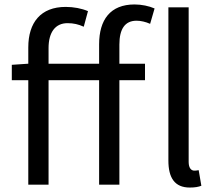

<svg xmlns="http://www.w3.org/2000/svg" viewBox="-20 -829 968 862"><path d="M425 -543H198V-613C198 -685 229 -725 283 -725C310 -725 332 -720 356 -709L375 -779C347 -791 311 -798 275 -798C163 -798 107 -728 107 -616V-543L33 -538V-469H107V0H198V-469H425V0H516V-469H631V-543H516V-629C516 -699 541 -736 593 -736C612 -736 634 -731 654 -722L674 -791C649 -802 616 -809 584 -809C475 -809 425 -740 425 -630ZM872 -65C862 -63 857 -63 852 -63C839 -63 827 -74 827 -102V-796H736V-108C736 -31 764 13 832 13C856 13 871 10 884 5Z"/></svg>

Font: Noto Sans CJK KR Regular
Style: Regular
Weight: 400
Designer: Ryoko NISHIZUKA (kana & ideographs); Paul D. Hunt (Latin, Greek & Cyrillic); Wenlong ZHANG (bopomofo); Sandoll Communica
Foundry: Adobe Systems Incorporated
Version: Version 1.004;PS 1.004;hotconv 1.0.82;makeotf.lib2.5.63406